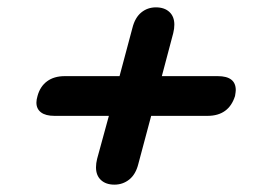

<svg xmlns="http://www.w3.org/2000/svg" viewBox="-20 -601 697 522"><path d="M621 -356Q621 -352 619 -340Q602 -286 544 -286H391L356 -155Q349 -127 331.5 -113Q314 -99 291 -99Q268 -99 254.5 -111.5Q241 -124 241 -146Q241 -157 244 -169L276 -286H128Q104 -286 91.5 -295.5Q79 -305 79 -322Q79 -330 82 -340Q89 -366 108 -380Q127 -394 156 -394H305L340 -525Q347 -553 364 -567Q381 -581 404 -581Q427 -581 440.5 -568.5Q454 -556 454 -534Q454 -523 451 -511L420 -394H572Q621 -394 621 -356Z"/></svg>

Font: Shrikhand
Style: Regular
Weight: 400
Italic angle: -14°
Designer: Jonny Pinhorn
Foundry: Jonny Pinhorn
Version: Version 1.001;PS 1.001;hotconv 1.0.88;makeotf.lib2.5.647800